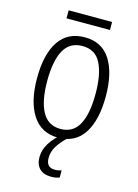

<svg xmlns="http://www.w3.org/2000/svg" viewBox="-130 -729 734 1020"><g transform="rotate(15 237.0 -219.0)"><path d="M426 -267Q426 -136 378.5 -63Q331 10 237 10Q145 10 96.5 -63.5Q48 -137 48 -267Q48 -399 96 -470.5Q144 -542 238 -542Q332 -542 379 -469Q426 -396 426 -267ZM104 -267Q104 -157 136.5 -97.5Q169 -38 237 -38Q306 -38 338 -96.5Q370 -155 370 -267Q370 -373 339.5 -433.5Q309 -494 238 -494Q168 -494 136 -435.5Q104 -377 104 -267ZM356 -658V-614H117V-658ZM217 126Q217 179 264 179Q275 179 285 177Q295 175 301 173V212Q292 216 280.5 218Q269 220 255 220Q214 220 191.5 198Q169 176 169 134Q169 95 192.5 57.5Q216 20 255 -11L288 0Q253 33 235 63Q217 93 217 126Z"/></g></svg>

Font: Noto Sans Condensed Light
Style: Regular
Weight: 300
Width: 3
Designer: Monotype Design Team
Foundry: Monotype Imaging Inc.
Version: Version 2.013; ttfautohint (v1.8.4.7-5d5b)